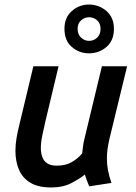

<svg xmlns="http://www.w3.org/2000/svg" viewBox="-20 -814 600 846"><path d="M206 12Q148 12 113.5 -9Q79 -30 63.5 -66.5Q48 -103 48 -149Q48 -176 52.5 -203.5Q57 -231 64 -259L127 -522H238L179 -275Q173 -247 166.5 -217.5Q160 -188 160 -161Q160 -140 166.5 -122Q173 -104 188.5 -94Q204 -84 230 -84Q269 -84 296.5 -100Q324 -116 342 -138Q344 -155 346 -171Q348 -187 353 -206L429 -522H540L462 -201Q457 -179 454 -158.5Q451 -138 451 -116Q451 -89 456 -63Q461 -37 471 -8L373 7Q369 -3 363 -18.5Q357 -34 354 -45Q332 -27 295 -7.5Q258 12 206 12ZM372 -579Q329 -579 296.5 -607Q264 -635 264 -687Q264 -737 296.5 -765.5Q329 -794 372 -794Q416 -794 449 -765.5Q482 -737 482 -687Q482 -635 449 -607Q416 -579 372 -579ZM372 -634Q393 -634 408 -648Q423 -662 423 -687Q423 -711 408 -724.5Q393 -738 372 -738Q353 -738 337.5 -724.5Q322 -711 322 -687Q322 -662 337.5 -648Q353 -634 372 -634Z"/></svg>

Font: Ubuntu Sans Mono Medium
Style: Italic
Weight: 500
Italic angle: -13.5°
Monospace: yes
Designer: Dalton Maag Ltd
Foundry: Dalton Maag Ltd
Version: Version 1.006